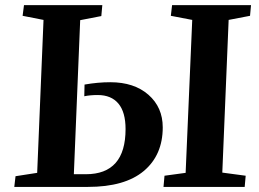

<svg xmlns="http://www.w3.org/2000/svg" viewBox="-20 -734 1016 754"><path d="M126 -55.2 150.9 -655.8 68.8 -671.9 74.2 -713.9H381.8L377.9 -670.9L294.9 -654.8L270 -49.8H316.9Q473.1 -49.8 473.1 -227.1Q473.1 -293.5 445.1 -327.1Q417 -360.8 363.8 -360.8Q333.5 -360.8 311 -356L312 -401.9Q363.8 -411.1 413.1 -411.1Q506.8 -411.1 563 -361.8Q619.1 -312.5 619.1 -233.9Q619.1 -125 544.7 -62.5Q470.2 0 325.2 0H36.1L41 -42ZM709 -55.2 734.9 -655.8 650.9 -671.9 655.8 -713.9H965.8L961.9 -671.9L877.9 -655.8L853 -56.2L944.8 -43.9L940.9 0H622.1L626 -43.9Z"/></svg>

Font: Literata SemiBold
Style: Italic
Weight: 650
Italic angle: -2.39999°
Designer: Latin by Veronika Burian and Jose Scaglione. Greek by Irene Vlachou. Cyrillic by Vera Evstafieva
Foundry: TypeTogether
Version: Version 3.021